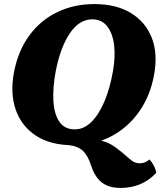

<svg xmlns="http://www.w3.org/2000/svg" viewBox="-20 -705 788 944"><path d="M339 9Q229 9 157.5 -37.5Q86 -84 57.5 -165Q29 -246 49 -351Q70 -458 125.5 -532.5Q181 -607 263 -646Q345 -685 444 -685Q551 -685 623.5 -641Q696 -597 726.5 -518.5Q757 -440 737 -334Q718 -232 663 -154.5Q608 -77 525.5 -34Q443 9 339 9ZM348 -69Q392 -69 428.5 -104.5Q465 -140 492.5 -204Q520 -268 535 -353Q548 -425 541 -483Q534 -541 507 -575.5Q480 -610 434 -610Q370 -610 323.5 -541.5Q277 -473 254 -355Q239 -275 242.5 -210Q246 -145 271.5 -107Q297 -69 348 -69ZM573 219Q515 219 480.5 192Q446 165 428 109Q412 59 387 36Q362 13 315 8L456 -17Q484 -13 504.5 -5Q525 3 549.5 20.5Q574 38 612 72Q630 88 642 93Q654 98 668 98Q693 98 715 79Q726 90 736 109Q746 128 748 145Q679 219 573 219Z"/></svg>

Font: Vollkorn Black
Style: Italic
Weight: 900
Italic angle: -11°
Designer: Friedrich Althausen
Foundry: Friedrich Althausen
Version: Version 5.000; ttfautohint (v1.8.3)